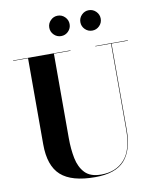

<svg xmlns="http://www.w3.org/2000/svg" viewBox="-103 -1044 930 1137"><g transform="rotate(-10 362.0 -475.0)"><path d="M448.7 -903.9Q448.7 -929.1 466.7 -947.2Q484.7 -965.4 509.9 -965.4Q535.1 -965.4 553.1 -947.2Q571.1 -929.1 571.1 -903.9Q571.1 -878.7 553.1 -860.7Q535.1 -842.7 509.9 -842.7Q484.7 -842.7 466.7 -860.7Q448.7 -878.7 448.7 -903.9ZM261.7 -903.9Q261.7 -929.1 279.7 -947.2Q297.7 -965.4 322.9 -965.4Q348.1 -965.4 366.1 -947.2Q384.1 -929.1 384.1 -903.9Q384.1 -878.7 366.1 -860.7Q348.1 -842.7 322.9 -842.7Q297.7 -842.7 279.7 -860.7Q261.7 -878.7 261.7 -903.9ZM17 -750H362V-747.5H262V-240Q262 -174 273.2 -118Q284.5 -62 317 -28Q349.5 6 414 6Q503 6 554.2 -50.8Q605.5 -107.5 605.5 -230V-747.5H511.5V-750H707V-747.5H608.5V-230Q608.5 -106.5 553.8 -45.8Q499 15 376.5 15Q235.5 15 171 -42.8Q106.5 -100.5 106.5 -230V-747.5H17Z"/></g></svg>

Font: Bodoni* 72pt
Style: Bold
Weight: 700
Version: Version 2.3